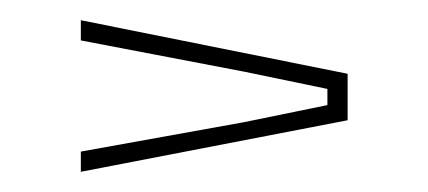

<svg xmlns="http://www.w3.org/2000/svg" viewBox="-20 -504 424 190"><path d="M60 -334V-354L221 -383L304 -400V-416L222 -433L60 -464V-484L324 -431V-385Z"/></svg>

Font: Big Shoulders Stencil Display SC Thin
Style: Regular
Weight: 100
Designer: Patric King
Foundry: XO Type Co
Version: Version 2.001